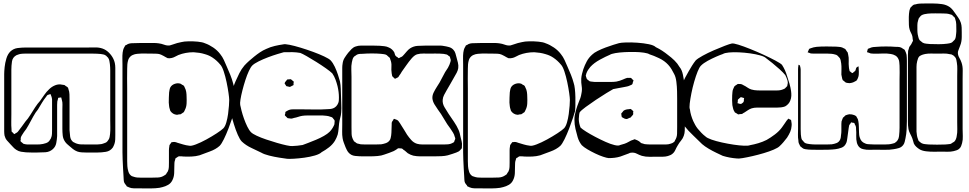

<svg xmlns="http://www.w3.org/2000/svg" viewBox="-20 -827 5544 1099"><path d="M640 -384V-53Q640 -41 639.5 -28Q639 -15 635 -3Q631 8 626 17Q611 38 586 42Q561 46 538 46H472Q459 46 446 45Q433 44 422 40Q409 35 397.5 26Q386 17 376 8Q370 3 364 -2.5Q358 -8 353 -15Q341 -32 339 -51.5Q337 -71 337 -90V-202Q337 -215 337.5 -228.5Q338 -242 334 -255L331 -267Q331 -269 330 -269Q330 -269 327 -269Q325 -268 320 -268Q315 -268 313 -267Q312 -265 312 -261Q311 -257 310 -253.5Q309 -250 308 -246Q307 -237 307 -227Q307 -217 307 -208Q307 -197 307 -175Q307 -153 307 -128Q307 -103 307 -81Q307 -59 307 -48Q306 -29 302 -8Q298 13 282 27Q264 43 239.5 44.5Q215 46 192 46Q176 46 160.5 46Q145 46 129 45Q115 44 100.5 41.5Q86 39 74 31Q64 25 56 16Q48 7 40 -1Q29 -12 19.5 -23.5Q10 -35 6 -51Q4 -63 4 -75.5Q4 -88 4 -99V-403Q4 -418 6.5 -442.5Q9 -467 16.5 -492Q24 -517 39 -532Q57 -549 81 -552Q105 -555 127 -555H479Q500 -555 523.5 -555.5Q547 -556 567 -549Q587 -542 603.5 -525.5Q620 -509 629 -490Q640 -468 640 -438.5Q640 -409 640 -384ZM483 0H536Q544 -1 553.5 -1.5Q563 -2 570 -5Q574 -7 578.5 -8Q583 -9 586 -11Q590 -13 594.5 -18Q599 -23 601 -27Q606 -34 607.5 -43Q609 -52 610 -60Q612 -80 611.5 -99.5Q611 -119 611 -138V-386Q611 -404 611 -423Q611 -442 609 -460Q608 -469 606 -479Q604 -489 599 -496Q598 -498 596.5 -499Q595 -500 594 -501Q592 -503 589.5 -506Q587 -509 584 -510Q579 -514 571 -515.5Q563 -517 556 -518Q536 -520 515 -520Q494 -520 473 -520H145Q133 -520 120 -520Q107 -520 95 -518Q91 -517 85 -515Q79 -513 74 -511Q52 -499 48.5 -475Q45 -451 45 -428V-172Q45 -151 44.5 -129.5Q44 -108 46 -87Q46 -84 46 -80Q46 -76 47 -73Q48 -72 51 -70Q54 -68 55 -66Q56 -65 58 -62.5Q60 -60 61 -60Q63 -59 64 -60Q65 -61 66 -62Q71 -65 75.5 -67.5Q80 -70 83 -74Q94 -88 105 -103Q116 -118 126 -132Q140 -147 153.5 -169Q167 -191 181 -212.5Q195 -234 209 -249Q221 -266 233.5 -284Q246 -302 261 -316Q276 -331 296 -339Q316 -347 337 -342Q340 -341 344 -341Q348 -341 351 -339Q353 -338 357 -334Q359 -333 362.5 -331Q366 -329 368 -326Q370 -325 370.5 -321.5Q371 -318 372 -316Q377 -303 377.5 -287.5Q378 -272 378 -258V-236Q378 -225 378 -204Q378 -183 378 -159Q378 -135 378 -114Q378 -93 378 -82Q379 -65 381.5 -45.5Q384 -26 399 -14Q401 -13 404 -12Q407 -11 409 -9Q426 -1 444.5 -0.5Q463 0 483 0ZM197 -200Q184 -185 170.5 -160.5Q157 -136 143.5 -111Q130 -86 117 -71Q113 -64 107 -55.5Q101 -47 99 -39Q98 -37 98.5 -33.5Q99 -30 99 -28Q96 -22 98 -18Q99 -16 102 -14Q105 -12 106 -11Q108 -10 110 -7.5Q112 -5 114 -4Q116 -3 118.5 -3Q121 -3 122 -2Q127 -1 131 -0.5Q135 0 139 0H189Q199 0 208 -0.5Q217 -1 226 -3Q235 -5 244 -8Q253 -11 260 -18Q262 -20 263.5 -22.5Q265 -25 266 -27Q268 -29 269.5 -31.5Q271 -34 272 -37Q277 -48 277.5 -60.5Q278 -73 278 -84V-258Q277 -263 276.5 -267.5Q276 -272 274 -276L270 -286Q269 -287 269 -287.5Q269 -288 268 -289Q268 -289 265 -287.5Q262 -286 261 -286Q259 -285 256 -284.5Q253 -284 251 -282Q249 -281 247.5 -278Q246 -275 244 -273Q231 -257 220 -238.5Q209 -220 197 -200Z M1314 -351Q1318 -340 1320.5 -318Q1323 -296 1323.5 -271Q1324 -246 1323.5 -223.5Q1323 -201 1321 -189Q1318 -178 1309 -150.5Q1300 -123 1287.5 -90.5Q1275 -58 1261.5 -30.5Q1248 -3 1237 8Q1215 28 1180 40.5Q1145 53 1122 62Q1100 68 1077 69Q1054 70 1031 69Q1026 68 1021 68Q1016 68 1011 68Q1010 68 1007.5 67.5Q1005 67 1003 68Q1000 69 997 71Q994 73 992 75Q991 76 988.5 76.5Q986 77 985 79Q984 80 983.5 83.5Q983 87 982 89Q979 97 978.5 105Q978 113 978 121Q978 142 977 164.5Q976 187 966 206Q958 222 942.5 231Q927 240 910 244Q895 249 869 250.5Q843 252 817 251.5Q791 251 776 251Q762 251 746.5 251Q731 251 717 245Q715 243 711 242Q707 241 705 239Q704 237 702.5 234Q701 231 699 230Q698 228 695.5 225Q693 222 692 220Q688 211 688 200.5Q688 190 687 181Q686 166 684.5 139.5Q683 113 682 86.5Q681 60 681 45V-456Q681 -473 680.5 -491Q680 -509 682 -526Q683 -534 685 -541.5Q687 -549 691 -556Q693 -558 694 -561Q695 -564 696 -566Q698 -568 701 -569Q704 -570 706 -571Q709 -574 715 -576Q723 -579 732.5 -579.5Q742 -580 750 -580Q770 -581 790 -581Q810 -581 829 -581Q843 -581 858.5 -581Q874 -581 888 -579Q904 -577 920 -571Q936 -565 952 -567Q957 -568 961.5 -570Q966 -572 971 -573Q982 -577 994 -580.5Q1006 -584 1018 -586Q1033 -590 1059.5 -590.5Q1086 -591 1112.5 -588.5Q1139 -586 1154 -579Q1177 -571 1200.5 -555Q1224 -539 1240 -518Q1253 -502 1261.5 -483.5Q1270 -465 1278 -446Q1288 -424 1298 -399Q1308 -374 1314 -351ZM1259 -93Q1269 -104 1275.5 -126.5Q1282 -149 1285.5 -174.5Q1289 -200 1290.5 -222Q1292 -244 1292 -255Q1292 -266 1288 -294.5Q1284 -323 1277 -356.5Q1270 -390 1260.5 -418.5Q1251 -447 1240 -458Q1231 -469 1220 -479Q1209 -489 1197 -497Q1178 -510 1153 -517Q1137 -522 1121 -524.5Q1105 -527 1088 -528Q1042 -528 1001 -512Q992 -508 982 -502.5Q972 -497 962 -495Q958 -494 951 -493.5Q944 -493 940 -494Q935 -496 930 -499Q923 -503 916 -507Q909 -511 902 -514Q891 -519 878 -519.5Q865 -520 854 -520Q832 -520 810 -520.5Q788 -521 766 -519Q752 -518 739 -512Q726 -506 718 -493Q717 -492 716 -489Q715 -486 714 -484Q710 -471 709 -459Q708 -447 708 -434Q707 -412 707.5 -377Q708 -342 708 -319V68Q708 81 708 95.5Q708 110 709 124Q710 139 715 155.5Q720 172 734 181Q736 182 738.5 182.5Q741 183 743 184Q754 188 764.5 189Q775 190 788 190H844Q864 190 884.5 189Q905 188 921 177Q923 175 926 173.5Q929 172 930 171Q934 165 935 162Q937 160 938.5 157.5Q940 155 941 153Q946 142 946.5 129Q947 116 947 105V33Q947 28 947.5 22.5Q948 17 949 12Q949 6 950 4Q951 1 953.5 -1.5Q956 -4 957 -6Q958 -7 959.5 -9.5Q961 -12 962 -13Q963 -14 966 -13.5Q969 -13 970 -14Q973 -14 976.5 -14.5Q980 -15 982 -14Q985 -14 988.5 -12.5Q992 -11 995 -10Q1012 -5 1028.5 0Q1045 5 1063 7Q1074 10 1101.5 -0.5Q1129 -11 1161 -28.5Q1193 -46 1220.5 -64Q1248 -82 1259 -93ZM1037 -327Q1044 -314 1046 -300.5Q1048 -287 1048 -273Q1049 -255 1048 -234.5Q1047 -214 1038 -197Q1037 -195 1035.5 -191.5Q1034 -188 1032 -185Q1031 -184 1028 -182.5Q1025 -181 1023 -179Q1021 -178 1018.5 -176Q1016 -174 1014 -173Q1011 -172 1003 -172Q997 -170 992 -170Q969 -172 955 -192L952 -202Q949 -210 948 -219.5Q947 -229 946 -240Q946 -254 946.5 -268.5Q947 -283 948 -298Q949 -305 950.5 -313Q952 -321 955 -327Q963 -341 980 -347Q997 -353 1013 -348Q1015 -347 1017.5 -345.5Q1020 -344 1022 -342Q1028 -340 1031 -337Q1033 -336 1034.5 -332.5Q1036 -329 1037 -327Z M1913 -57Q1910 -48 1906 -38.5Q1902 -29 1897 -21Q1884 0 1863.5 16Q1843 32 1821 44Q1810 55 1782.5 63Q1755 71 1722.5 75.5Q1690 80 1662.5 81.5Q1635 83 1624 82Q1609 80 1579.5 75.5Q1550 71 1520.5 63.5Q1491 56 1476 47Q1454 36 1420.5 20.5Q1387 5 1364 -17Q1353 -28 1341 -55.5Q1329 -83 1319 -115.5Q1309 -148 1302.5 -175.5Q1296 -203 1296 -214Q1297 -234 1299 -254Q1301 -274 1306 -293Q1310 -310 1315.5 -327.5Q1321 -345 1328 -361Q1338 -384 1350 -408Q1362 -432 1379 -452Q1392 -466 1406 -478.5Q1420 -491 1435 -503Q1451 -516 1468 -527.5Q1485 -539 1504 -547Q1527 -558 1553 -564Q1579 -570 1601 -573Q1610 -576 1637.5 -570.5Q1665 -565 1701 -554Q1737 -543 1772.5 -530Q1808 -517 1835.5 -504Q1863 -491 1872 -482Q1886 -467 1896.5 -444.5Q1907 -422 1914.5 -399Q1922 -376 1926 -361Q1930 -340 1930.5 -318.5Q1931 -297 1932 -275Q1932 -253 1933.5 -230Q1935 -207 1933 -184Q1932 -168 1927.5 -152.5Q1923 -137 1921 -120Q1919 -105 1918 -89.5Q1917 -74 1913 -57ZM1604 -528Q1593 -525 1568 -517.5Q1543 -510 1514 -499Q1485 -488 1460 -475.5Q1435 -463 1424 -452Q1415 -443 1404.5 -420.5Q1394 -398 1384.5 -368.5Q1375 -339 1367.5 -309.5Q1360 -280 1356.5 -257.5Q1353 -235 1355 -226Q1357 -215 1362.5 -193.5Q1368 -172 1376.5 -148Q1385 -124 1395.5 -102.5Q1406 -81 1417 -70Q1426 -61 1449.5 -50Q1473 -39 1504 -28.5Q1535 -18 1566 -9Q1597 0 1620.5 5Q1644 10 1653 9Q1682 8 1712 3Q1723 -1 1744 -9Q1765 -17 1789 -27Q1813 -37 1834 -49Q1855 -61 1866 -72Q1881 -87 1890 -106Q1891 -108 1892 -110.5Q1893 -113 1894 -115Q1895 -118 1894.5 -121Q1894 -124 1895 -127Q1895 -129 1895.5 -132.5Q1896 -136 1895 -138Q1894 -140 1892 -142.5Q1890 -145 1888 -147Q1887 -149 1885 -151.5Q1883 -154 1881 -155Q1878 -157 1870 -159Q1860 -163 1849.5 -164Q1839 -165 1828 -166H1764Q1751 -166 1737.5 -166Q1724 -166 1710 -164Q1698 -162 1686.5 -158Q1675 -154 1663 -152Q1659 -151 1655 -149.5Q1651 -148 1647 -148Q1643 -148 1639 -149Q1635 -150 1631 -150Q1630 -151 1628.5 -150.5Q1627 -150 1626 -151Q1624 -153 1621.5 -155.5Q1619 -158 1617 -160Q1616 -161 1614 -163Q1612 -165 1611 -166Q1610 -168 1611 -172Q1612 -176 1613 -177Q1613 -179 1613 -182Q1613 -185 1614 -186Q1615 -188 1618.5 -189.5Q1622 -191 1623 -192Q1637 -201 1654 -201Q1671 -201 1687 -201Q1698 -201 1720.5 -201Q1743 -201 1769.5 -200.5Q1796 -200 1818.5 -200.5Q1841 -201 1852 -202Q1860 -202 1869.5 -203Q1879 -204 1887 -207Q1907 -215 1916 -237Q1919 -244 1919.5 -253Q1920 -262 1920 -269Q1920 -300 1912 -334Q1907 -354 1900 -372.5Q1893 -391 1882 -407Q1871 -418 1845.5 -436Q1820 -454 1790.5 -472.5Q1761 -491 1735.5 -505.5Q1710 -520 1699 -524Q1677 -528 1653 -528.5Q1629 -529 1604 -528ZM1612 -357 1621 -368Q1622 -369 1622.5 -370Q1623 -371 1624 -372Q1626 -373 1630 -372.5Q1634 -372 1636 -373Q1638 -373 1641 -373.5Q1644 -374 1645 -373Q1648 -372 1651 -369Q1654 -366 1656 -364Q1660 -362 1661 -360Q1662 -359 1661 -355Q1660 -351 1660 -349Q1660 -348 1660.5 -345Q1661 -342 1660 -340Q1659 -339 1655.5 -337.5Q1652 -336 1650 -335Q1648 -334 1645 -332Q1642 -330 1640 -330Q1639 -329 1636.5 -330Q1634 -331 1632 -331Q1630 -332 1625.5 -332.5Q1621 -333 1619 -334Q1617 -336 1615.5 -339.5Q1614 -343 1612 -345Q1611 -347 1610 -348Q1609 -349 1609 -350Q1609 -351 1612 -357Z M2543 62Q2528 66 2506.5 67Q2485 68 2463 68Q2441 68 2426 68Q2407 68 2386.5 68Q2366 68 2346 64Q2338 62 2330 58.5Q2322 55 2314 50Q2308 45 2302 39.5Q2296 34 2289 30Q2288 28 2285 26Q2282 24 2280 23Q2278 22 2274 22.5Q2270 23 2267 22Q2266 22 2263.5 21.5Q2261 21 2259 22Q2257 23 2254.5 24.5Q2252 26 2250 28Q2246 30 2242 33Q2238 36 2233 38Q2220 44 2206.5 48.5Q2193 53 2179 58Q2164 64 2141.5 66Q2119 68 2096 68Q2073 68 2058 68Q2036 68 2012.5 65.5Q1989 63 1974 45Q1969 39 1965 31Q1961 23 1958 16Q1953 3 1948 -10Q1943 -23 1941 -36Q1938 -55 1938.5 -74.5Q1939 -94 1939 -113V-414Q1939 -426 1939 -438.5Q1939 -451 1941 -462Q1943 -481 1952.5 -496Q1962 -511 1973 -525Q1982 -536 1992.5 -546.5Q2003 -557 2016 -561Q2030 -566 2046 -566Q2062 -566 2077 -566Q2096 -566 2115.5 -566Q2135 -566 2154 -565Q2167 -564 2180.5 -562.5Q2194 -561 2206 -555Q2216 -551 2224 -543.5Q2232 -536 2237 -527Q2239 -523 2240 -517Q2241 -511 2245 -507Q2248 -503 2256 -499Q2257 -498 2259 -496Q2261 -494 2262 -494Q2263 -494 2267 -496Q2269 -498 2272 -499Q2275 -500 2277 -501Q2282 -503 2285.5 -507Q2289 -511 2293 -515Q2301 -524 2309 -533.5Q2317 -543 2327 -550Q2347 -563 2371 -564.5Q2395 -566 2417 -566H2481Q2491 -566 2500.5 -566Q2510 -566 2519 -564Q2534 -562 2550 -557.5Q2566 -553 2576 -541Q2584 -532 2587 -521Q2590 -510 2593 -499Q2597 -484 2601 -468.5Q2605 -453 2603 -437Q2601 -424 2594 -410.5Q2587 -397 2579 -384Q2569 -365 2558 -347Q2547 -329 2536 -309Q2529 -297 2522 -283.5Q2515 -270 2514 -256Q2512 -234 2524.5 -213Q2537 -192 2548 -175Q2563 -153 2579 -129.5Q2595 -106 2605 -83Q2609 -74 2611.5 -64Q2614 -54 2616 -44Q2619 -31 2622.5 -17.5Q2626 -4 2624 9Q2624 12 2624 16Q2624 20 2623 23Q2622 24 2621 24.5Q2620 25 2619 27Q2616 30 2613 33.5Q2610 37 2607 39Q2604 41 2599.5 42.5Q2595 44 2592 46Q2581 50 2569 54Q2557 58 2543 62ZM2558 -91Q2540 -114 2522 -145.5Q2504 -177 2487 -199Q2477 -213 2467 -229.5Q2457 -246 2455 -264Q2454 -281 2462.5 -298Q2471 -315 2480 -329Q2496 -352 2512 -384.5Q2528 -417 2544 -439Q2554 -457 2558 -472Q2560 -478 2560 -483Q2560 -485 2559 -488.5Q2558 -492 2557 -494Q2556 -496 2556 -499Q2556 -502 2554 -503Q2553 -504 2551 -505.5Q2549 -507 2547 -508Q2545 -510 2542.5 -512Q2540 -514 2537 -515Q2535 -516 2532 -516Q2529 -516 2527 -517Q2520 -519 2513 -519Q2506 -519 2498 -520Q2484 -521 2470 -520.5Q2456 -520 2442 -520Q2424 -520 2404.5 -520.5Q2385 -521 2367 -516Q2352 -511 2336 -492.5Q2320 -474 2305.5 -453Q2291 -432 2280 -417Q2273 -404 2265 -394Q2264 -392 2262.5 -389.5Q2261 -387 2259 -385Q2258 -384 2255.5 -383Q2253 -382 2251 -381Q2250 -380 2246 -378Q2242 -376 2240 -376Q2239 -377 2237 -379.5Q2235 -382 2233 -383Q2232 -385 2229 -387Q2226 -389 2225 -391Q2224 -394 2223.5 -399Q2223 -404 2222 -407Q2219 -427 2220.5 -447.5Q2222 -468 2214 -487Q2213 -489 2212.5 -492Q2212 -495 2210 -497L2204 -502Q2201 -504 2198.5 -507Q2196 -510 2193 -512Q2186 -516 2177 -517Q2168 -518 2160 -519Q2138 -521 2108.5 -521Q2079 -521 2056 -519Q2049 -519 2040.5 -518.5Q2032 -518 2025 -515Q2023 -514 2020.5 -512.5Q2018 -511 2016 -509Q2014 -508 2011.5 -506.5Q2009 -505 2007 -503Q2000 -496 1998 -487Q1996 -478 1994 -470Q1990 -450 1991 -428.5Q1992 -407 1992 -387V-96Q1992 -79 1992.5 -61.5Q1993 -44 2001 -28Q2003 -26 2004 -23Q2005 -20 2006 -18Q2008 -17 2010 -16Q2012 -15 2013 -14Q2018 -9 2024 -6Q2035 -3 2045 -1Q2057 0 2070 0Q2083 0 2095 0Q2112 0 2129 0Q2146 0 2162 -1Q2175 -3 2188 -7.5Q2201 -12 2209 -22Q2214 -28 2216 -36.5Q2218 -45 2219 -52Q2221 -68 2221 -83.5Q2221 -99 2222 -114Q2222 -117 2222 -121Q2222 -125 2223 -128Q2224 -131 2226.5 -134Q2229 -137 2231 -140Q2231 -143 2235 -147Q2237 -147 2241 -145Q2245 -143 2246 -143Q2248 -142 2251.5 -141Q2255 -140 2256 -138Q2258 -137 2259.5 -135.5Q2261 -134 2262 -132Q2266 -127 2269.5 -121.5Q2273 -116 2276 -111Q2285 -98 2293 -84Q2301 -70 2310 -56Q2321 -40 2334.5 -25Q2348 -10 2367 -4Q2382 0 2398 0Q2414 0 2429 0H2522Q2533 0 2545 -1Q2557 -2 2567 -7Q2569 -9 2572.5 -10Q2576 -11 2578 -13Q2580 -15 2580.5 -18Q2581 -21 2582 -23Q2583 -25 2584.5 -28Q2586 -31 2586 -33Q2586 -35 2585 -38.5Q2584 -42 2583 -44Q2580 -57 2573 -68Q2566 -79 2558 -91Z M3264 -351Q3268 -340 3270.5 -318Q3273 -296 3273.5 -271Q3274 -246 3273.5 -223.5Q3273 -201 3271 -189Q3268 -178 3259 -150.5Q3250 -123 3237.5 -90.5Q3225 -58 3211.5 -30.5Q3198 -3 3187 8Q3165 28 3130 40.5Q3095 53 3072 62Q3050 68 3027 69Q3004 70 2981 69Q2976 68 2971 68Q2966 68 2961 68Q2960 68 2957.5 67.5Q2955 67 2953 68Q2950 69 2947 71Q2944 73 2942 75Q2941 76 2938.5 76.5Q2936 77 2935 79Q2934 80 2933.5 83.5Q2933 87 2932 89Q2929 97 2928.5 105Q2928 113 2928 121Q2928 142 2927 164.5Q2926 187 2916 206Q2908 222 2892.5 231Q2877 240 2860 244Q2845 249 2819 250.5Q2793 252 2767 251.5Q2741 251 2726 251Q2712 251 2696.5 251Q2681 251 2667 245Q2665 243 2661 242Q2657 241 2655 239Q2654 237 2652.5 234Q2651 231 2649 230Q2648 228 2645.5 225Q2643 222 2642 220Q2638 211 2638 200.5Q2638 190 2637 181Q2636 166 2634.5 139.5Q2633 113 2632 86.5Q2631 60 2631 45V-456Q2631 -473 2630.5 -491Q2630 -509 2632 -526Q2633 -534 2635 -541.5Q2637 -549 2641 -556Q2643 -558 2644 -561Q2645 -564 2646 -566Q2648 -568 2651 -569Q2654 -570 2656 -571Q2659 -574 2665 -576Q2673 -579 2682.5 -579.5Q2692 -580 2700 -580Q2720 -581 2740 -581Q2760 -581 2779 -581Q2793 -581 2808.5 -581Q2824 -581 2838 -579Q2854 -577 2870 -571Q2886 -565 2902 -567Q2907 -568 2911.5 -570Q2916 -572 2921 -573Q2932 -577 2944 -580.5Q2956 -584 2968 -586Q2983 -590 3009.5 -590.5Q3036 -591 3062.5 -588.5Q3089 -586 3104 -579Q3127 -571 3150.5 -555Q3174 -539 3190 -518Q3203 -502 3211.5 -483.5Q3220 -465 3228 -446Q3238 -424 3248 -399Q3258 -374 3264 -351ZM3209 -93Q3219 -104 3225.5 -126.5Q3232 -149 3235.5 -174.5Q3239 -200 3240.5 -222Q3242 -244 3242 -255Q3242 -266 3238 -294.5Q3234 -323 3227 -356.5Q3220 -390 3210.5 -418.5Q3201 -447 3190 -458Q3181 -469 3170 -479Q3159 -489 3147 -497Q3128 -510 3103 -517Q3087 -522 3071 -524.5Q3055 -527 3038 -528Q2992 -528 2951 -512Q2942 -508 2932 -502.5Q2922 -497 2912 -495Q2908 -494 2901 -493.5Q2894 -493 2890 -494Q2885 -496 2880 -499Q2873 -503 2866 -507Q2859 -511 2852 -514Q2841 -519 2828 -519.5Q2815 -520 2804 -520Q2782 -520 2760 -520.5Q2738 -521 2716 -519Q2702 -518 2689 -512Q2676 -506 2668 -493Q2667 -492 2666 -489Q2665 -486 2664 -484Q2660 -471 2659 -459Q2658 -447 2658 -434Q2657 -412 2657.5 -377Q2658 -342 2658 -319V68Q2658 81 2658 95.5Q2658 110 2659 124Q2660 139 2665 155.5Q2670 172 2684 181Q2686 182 2688.5 182.5Q2691 183 2693 184Q2704 188 2714.5 189Q2725 190 2738 190H2794Q2814 190 2834.5 189Q2855 188 2871 177Q2873 175 2876 173.5Q2879 172 2880 171Q2884 165 2885 162Q2887 160 2888.5 157.5Q2890 155 2891 153Q2896 142 2896.5 129Q2897 116 2897 105V33Q2897 28 2897.5 22.5Q2898 17 2899 12Q2899 6 2900 4Q2901 1 2903.5 -1.5Q2906 -4 2907 -6Q2908 -7 2909.5 -9.5Q2911 -12 2912 -13Q2913 -14 2916 -13.5Q2919 -13 2920 -14Q2923 -14 2926.5 -14.5Q2930 -15 2932 -14Q2935 -14 2938.5 -12.5Q2942 -11 2945 -10Q2962 -5 2978.5 0Q2995 5 3013 7Q3024 10 3051.5 -0.5Q3079 -11 3111 -28.5Q3143 -46 3170.5 -64Q3198 -82 3209 -93ZM2987 -327Q2994 -314 2996 -300.5Q2998 -287 2998 -273Q2999 -255 2998 -234.5Q2997 -214 2988 -197Q2987 -195 2985.5 -191.5Q2984 -188 2982 -185Q2981 -184 2978 -182.5Q2975 -181 2973 -179Q2971 -178 2968.5 -176Q2966 -174 2964 -173Q2961 -172 2953 -172Q2947 -170 2942 -170Q2919 -172 2905 -192L2902 -202Q2899 -210 2898 -219.5Q2897 -229 2896 -240Q2896 -254 2896.5 -268.5Q2897 -283 2898 -298Q2899 -305 2900.5 -313Q2902 -321 2905 -327Q2913 -341 2930 -347Q2947 -353 2963 -348Q2965 -347 2967.5 -345.5Q2970 -344 2972 -342Q2978 -340 2981 -337Q2983 -336 2984.5 -332.5Q2986 -329 2987 -327Z M3531 69Q3515 74 3498 76Q3481 78 3464 78Q3453 77 3432 70Q3411 63 3387 51.5Q3363 40 3342 27.5Q3321 15 3310 4Q3294 -16 3286.5 -41.5Q3279 -67 3274 -89Q3268 -115 3268 -143Q3268 -166 3276 -193.5Q3284 -221 3293 -243Q3298 -254 3302 -266Q3306 -278 3308 -291Q3313 -313 3309.5 -334Q3306 -355 3307 -377Q3308 -391 3311.5 -404.5Q3315 -418 3319 -431Q3327 -454 3338.5 -475.5Q3350 -497 3369 -514Q3380 -525 3401 -535.5Q3422 -546 3446 -555Q3470 -564 3491 -570.5Q3512 -577 3523 -580Q3534 -583 3563.5 -584Q3593 -585 3628.5 -582.5Q3664 -580 3693.5 -574Q3723 -568 3734 -557Q3753 -548 3770.5 -536.5Q3788 -525 3804 -512Q3823 -498 3840.5 -481Q3858 -464 3870 -443Q3883 -428 3889 -399.5Q3895 -371 3897.5 -342.5Q3900 -314 3900 -299V-108Q3900 -94 3899.5 -79Q3899 -64 3894 -50Q3889 -35 3878.5 -22.5Q3868 -10 3860 4Q3852 17 3845 32.5Q3838 48 3824 57Q3820 60 3814 62Q3808 64 3803 66Q3790 70 3774 70Q3758 70 3744 70Q3722 70 3699 70.5Q3676 71 3654 65Q3639 60 3624.5 52.5Q3610 45 3593 47Q3589 47 3586 48Q3583 49 3580 51Q3567 55 3555.5 60Q3544 65 3531 69ZM3839 -403Q3832 -417 3824 -430.5Q3816 -444 3805 -456Q3784 -479 3752.5 -494Q3721 -509 3698 -516Q3689 -522 3666 -525.5Q3643 -529 3613.5 -529.5Q3584 -530 3554.5 -528.5Q3525 -527 3502 -523Q3479 -519 3470 -513Q3448 -504 3414 -485.5Q3380 -467 3359 -444Q3352 -436 3346 -426.5Q3340 -417 3336 -406Q3336 -404 3335 -401Q3334 -398 3333 -396Q3333 -392 3334.5 -388Q3336 -384 3337 -381Q3337 -380 3337.5 -378Q3338 -376 3342 -372Q3345 -370 3348.5 -367Q3352 -364 3355 -362Q3361 -360 3369.5 -359.5Q3378 -359 3384 -358H3447Q3462 -358 3477.5 -358Q3493 -358 3508 -360Q3518 -362 3527.5 -365Q3537 -368 3546 -372Q3551 -374 3557.5 -377Q3564 -380 3569 -381Q3571 -382 3574 -381.5Q3577 -381 3580 -381Q3582 -381 3585.5 -381.5Q3589 -382 3591 -381Q3596 -379 3598 -374Q3600 -373 3603 -370.5Q3606 -368 3606 -366Q3606 -365 3605 -362.5Q3604 -360 3603 -358Q3602 -356 3601.5 -351.5Q3601 -347 3599 -345Q3597 -342 3592 -340.5Q3587 -339 3584 -337Q3576 -333 3566.5 -331.5Q3557 -330 3549 -328Q3534 -325 3519 -322.5Q3504 -320 3490 -317Q3479 -311 3451 -294Q3423 -277 3391 -255.5Q3359 -234 3332.5 -214.5Q3306 -195 3298 -184Q3295 -175 3294.5 -165.5Q3294 -156 3293 -146Q3293 -122 3303 -97Q3312 -88 3335 -73.5Q3358 -59 3387.5 -43.5Q3417 -28 3446 -15Q3475 -2 3498 3.5Q3521 9 3530 3Q3543 0 3555.5 -4.5Q3568 -9 3580 -16Q3586 -20 3592 -22.5Q3598 -25 3605 -27Q3607 -28 3609.5 -29Q3612 -30 3613 -30Q3615 -30 3617 -28.5Q3619 -27 3620 -27Q3624 -26 3627 -24.5Q3630 -23 3633 -21Q3638 -19 3642 -15Q3646 -11 3650 -8Q3655 -7 3660.5 -5Q3666 -3 3670 -2Q3679 -1 3688 -0.5Q3697 0 3705 0H3761Q3775 0 3791 0Q3807 0 3820 -5Q3829 -7 3839 -15Q3842 -18 3844 -24Q3855 -41 3855.5 -61.5Q3856 -82 3856 -101V-261Q3856 -276 3855.5 -303.5Q3855 -331 3851.5 -359Q3848 -387 3839 -403ZM3555 -148 3544 -154Q3543 -155 3541.5 -155.5Q3540 -156 3539 -157Q3538 -159 3538 -162.5Q3538 -166 3537 -168L3536 -177Q3537 -179 3539 -181Q3541 -183 3542 -184Q3546 -190 3549 -193Q3556 -198 3564.5 -200Q3573 -202 3580 -202Q3582 -202 3585.5 -203Q3589 -204 3590 -203Q3593 -202 3596 -199Q3599 -196 3601 -194Q3602 -193 3603 -192.5Q3604 -192 3605 -190Q3606 -188 3604 -184Q3604 -182 3604.5 -177.5Q3605 -173 3603 -170Q3602 -169 3600 -166.5Q3598 -164 3596 -162L3589 -154Q3586 -153 3582.5 -152Q3579 -151 3576 -149Q3574 -148 3572 -147Q3570 -146 3568 -146Q3564 -145 3555 -148Z M4485 -39Q4475 -26 4464.5 -13.5Q4454 -1 4442 10Q4433 19 4408.5 29.5Q4384 40 4352 49.5Q4320 59 4287.5 66.5Q4255 74 4230.5 78Q4206 82 4197 80Q4156 77 4117 65Q4102 58 4080 47.5Q4058 37 4036 24Q4014 11 3999 -2Q3977 -24 3947.5 -52Q3918 -80 3901 -102Q3892 -117 3886 -139.5Q3880 -162 3877 -184Q3874 -206 3873 -221Q3872 -236 3872.5 -259Q3873 -282 3876 -304.5Q3879 -327 3885 -342Q3891 -362 3901 -381Q3911 -400 3922 -419Q3931 -435 3941 -451Q3951 -467 3962 -481Q3973 -492 4002 -508Q4031 -524 4065.5 -539Q4100 -554 4129 -565Q4158 -576 4169 -578Q4178 -580 4207 -571Q4236 -562 4274.5 -546.5Q4313 -531 4351 -513.5Q4389 -496 4418 -480.5Q4447 -465 4456 -456Q4475 -427 4486 -389Q4493 -369 4499 -348Q4505 -327 4508 -306Q4510 -293 4509.5 -278.5Q4509 -264 4503 -250Q4495 -230 4474 -218Q4464 -214 4451 -212.5Q4438 -211 4426 -211H4339Q4325 -211 4311 -211Q4297 -211 4283 -207Q4271 -203 4261.5 -196.5Q4252 -190 4241 -183Q4238 -182 4234.5 -179.5Q4231 -177 4228 -175Q4225 -174 4222 -174Q4219 -174 4217 -174Q4209 -172 4205 -172Q4201 -174 4198 -177Q4195 -179 4191.5 -180.5Q4188 -182 4186 -184Q4185 -186 4183.5 -189Q4182 -192 4181 -193Q4177 -201 4175.5 -209Q4174 -217 4172 -225Q4171 -239 4170.5 -253Q4170 -267 4171 -281Q4172 -290 4172.5 -300Q4173 -310 4177 -318Q4179 -322 4180.5 -326Q4182 -330 4184 -333Q4186 -335 4189.5 -337.5Q4193 -340 4195 -341Q4197 -342 4199 -343.5Q4201 -345 4202 -346Q4204 -347 4207.5 -346.5Q4211 -346 4213 -346Q4215 -346 4218.5 -346Q4222 -346 4224 -345Q4227 -344 4230 -342.5Q4233 -341 4236 -339Q4247 -334 4257.5 -326.5Q4268 -319 4280 -315Q4297 -310 4315.5 -309.5Q4334 -309 4351 -309H4415Q4425 -309 4435 -309.5Q4445 -310 4455 -313Q4459 -315 4463 -316Q4467 -317 4470 -319Q4474 -321 4476.5 -324.5Q4479 -328 4482 -330Q4483 -332 4484 -332.5Q4485 -333 4486 -334Q4486 -338 4487 -340Q4487 -344 4488.5 -348Q4490 -352 4489 -356Q4489 -360 4488 -364Q4487 -368 4486 -371Q4482 -383 4475 -397Q4463 -412 4442.5 -430.5Q4422 -449 4401 -466Q4380 -483 4365 -494Q4356 -503 4331 -510Q4306 -517 4274 -521.5Q4242 -526 4209.5 -527.5Q4177 -529 4152 -526.5Q4127 -524 4118 -518Q4103 -513 4079 -502.5Q4055 -492 4031 -479Q4007 -466 3992 -451Q3983 -442 3973 -417Q3963 -392 3953.5 -359Q3944 -326 3937.5 -293Q3931 -260 3928 -235Q3925 -210 3929 -201Q3931 -184 3936 -167Q3941 -150 3948 -134Q3953 -123 3959.5 -111.5Q3966 -100 3974 -90Q3984 -78 3994.5 -67Q4005 -56 4018 -46Q4027 -37 4052.5 -28Q4078 -19 4112 -11.5Q4146 -4 4179.5 1Q4213 6 4238.5 7Q4264 8 4273 4Q4296 0 4321 -7.5Q4346 -15 4368 -26Q4391 -39 4415.5 -57.5Q4440 -76 4456 -98Q4464 -108 4470 -118Q4476 -128 4483 -137L4491 -146Q4492 -146 4492 -147Q4492 -148 4493 -148Q4494 -148 4496.5 -146Q4499 -144 4500 -144Q4502 -143 4504.5 -142Q4507 -141 4508 -140Q4509 -139 4508.5 -137.5Q4508 -136 4509 -135Q4510 -131 4510 -128Q4510 -125 4511 -122Q4512 -118 4511.5 -114Q4511 -110 4511 -106Q4510 -88 4503 -72Q4496 -56 4485 -39ZM4222 -232Q4225 -234 4230 -237.5Q4235 -241 4236 -244Q4238 -247 4238 -252Q4238 -257 4238 -260Q4240 -262 4239 -265Q4238 -267 4237 -266.5Q4236 -266 4234 -267Q4232 -268 4227 -269.5Q4222 -271 4220 -271Q4219 -270 4217 -268Q4215 -266 4213 -265Q4212 -264 4209 -261.5Q4206 -259 4204 -257Q4203 -255 4203 -251Q4203 -247 4203 -244Q4203 -243 4202 -240Q4201 -237 4202 -236Q4203 -235 4207 -235Q4213 -232 4222 -232Z M4655 -559Q4678 -561 4711.5 -561Q4745 -561 4767 -560Q4775 -559 4784 -558.5Q4793 -558 4801 -555Q4803 -554 4806 -552.5Q4809 -551 4811 -550Q4813 -549 4815.5 -548Q4818 -547 4819 -545Q4821 -544 4822.5 -541Q4824 -538 4825 -536L4832 -527Q4833 -524 4833.5 -520.5Q4834 -517 4835 -514Q4839 -497 4838 -479Q4837 -461 4839 -443Q4839 -439 4840 -434.5Q4841 -430 4842 -426Q4843 -425 4842.5 -423Q4842 -421 4843 -420Q4845 -418 4848 -416.5Q4851 -415 4852 -413Q4853 -413 4855.5 -410.5Q4858 -408 4859 -409Q4861 -409 4863 -411Q4865 -413 4866 -414Q4872 -418 4875 -421Q4878 -426 4879 -432Q4880 -438 4884 -442Q4885 -443 4887.5 -444Q4890 -445 4891 -446Q4892 -446 4892.5 -447Q4893 -448 4894 -447L4895 -438Q4895 -433 4895.5 -427Q4896 -421 4896 -416Q4896 -409 4895.5 -400Q4895 -391 4892 -384Q4891 -380 4888 -374Q4885 -368 4882 -365L4874 -361Q4862 -353 4843 -351Q4839 -351 4832.5 -352Q4826 -353 4822 -354Q4819 -356 4816 -358.5Q4813 -361 4811 -363Q4810 -364 4807.5 -365.5Q4805 -367 4804 -368L4801 -376Q4800 -382 4798.5 -387.5Q4797 -393 4796 -400Q4796 -417 4796.5 -432.5Q4797 -448 4795 -464Q4794 -473 4791.5 -483.5Q4789 -494 4782 -500Q4779 -502 4776 -506Q4773 -510 4770 -511Q4768 -513 4765 -513.5Q4762 -514 4760 -515Q4750 -518 4740 -519Q4730 -520 4719 -520H4656Q4648 -520 4638.5 -520Q4629 -520 4621 -521Q4615 -523 4608 -526Q4604 -526 4603 -527Q4603 -529 4604 -530Q4605 -531 4605 -532Q4607 -535 4608.5 -540Q4610 -545 4612 -547Q4614 -549 4617 -549.5Q4620 -550 4621 -551Q4629 -554 4637 -556Q4645 -558 4655 -559ZM5171 -442V-135Q5171 -113 5169.5 -86Q5168 -59 5163 -36Q5161 -26 5158.5 -15.5Q5156 -5 5150 3Q5140 16 5125 20.5Q5110 25 5095 27Q5073 31 5043.5 30.5Q5014 30 4991 30Q4975 30 4957 30.5Q4939 31 4922 27Q4911 25 4903 19Q4896 14 4891.5 6Q4887 -2 4885 -9Q4880 -29 4881 -49.5Q4882 -70 4880 -89Q4880 -92 4880 -95.5Q4880 -99 4879 -102Q4878 -106 4876.5 -109Q4875 -112 4873 -115Q4873 -119 4870 -122Q4869 -124 4866 -124Q4863 -124 4861 -124Q4860 -125 4857 -126Q4854 -127 4852 -126Q4851 -126 4849.5 -123.5Q4848 -121 4848 -120Q4847 -118 4844.5 -115.5Q4842 -113 4841 -111Q4840 -108 4839.5 -103.5Q4839 -99 4838 -95L4830 -36Q4829 -29 4827.5 -20.5Q4826 -12 4822 -5Q4814 12 4796.5 18.5Q4779 25 4762 27Q4747 29 4720.5 30Q4694 31 4668 30.5Q4642 30 4627 30Q4608 30 4590 27Q4587 26 4584 25.5Q4581 25 4579 24Q4577 23 4574.5 21Q4572 19 4570 18Q4569 16 4566.5 14.5Q4564 13 4562 12Q4561 10 4560 8Q4559 6 4558 5Q4557 2 4555 -1.5Q4553 -5 4552 -8Q4551 -11 4550.5 -14.5Q4550 -18 4550 -22Q4547 -39 4547.5 -56.5Q4548 -74 4548 -91V-430Q4548 -435 4548.5 -440.5Q4549 -446 4550 -451Q4550 -456 4551 -456Q4551 -457 4554.5 -455Q4558 -453 4559 -452Q4560 -451 4560 -447Q4561 -443 4562 -438.5Q4563 -434 4563 -429V-117Q4563 -102 4563 -87.5Q4563 -73 4564 -58Q4565 -51 4566 -42Q4567 -33 4571 -26Q4572 -25 4574 -23.5Q4576 -22 4577 -20Q4579 -18 4581 -15Q4583 -12 4586 -10Q4592 -6 4600.5 -4.5Q4609 -3 4616 -2Q4633 0 4650 0Q4667 0 4683 0Q4697 0 4712 0Q4727 0 4741 -1Q4755 -3 4768 -8Q4781 -13 4788 -26Q4791 -32 4792.5 -40Q4794 -48 4794 -54Q4796 -66 4796 -78Q4796 -90 4796 -102Q4796 -110 4796 -117.5Q4796 -125 4797 -132Q4799 -137 4801 -143Q4803 -149 4805 -153Q4806 -155 4808 -156Q4810 -157 4811 -158Q4813 -160 4815.5 -163Q4818 -166 4820 -167Q4824 -169 4830.5 -170.5Q4837 -172 4841 -173Q4845 -173 4848.5 -172.5Q4852 -172 4856 -172Q4861 -171 4868.5 -168.5Q4876 -166 4880 -162Q4882 -161 4882.5 -159Q4883 -157 4884 -156Q4888 -150 4890 -145.5Q4892 -141 4893 -134Q4896 -118 4896 -102Q4896 -86 4897 -70Q4897 -62 4898 -54Q4899 -46 4902 -38Q4909 -15 4930 -7Q4937 -3 4946 -2Q4955 -1 4962 -1Q4974 0 4986 0Q4998 0 5010 0H5044Q5056 0 5067.5 -1Q5079 -2 5089 -5L5100 -8Q5123 -21 5126 -47.5Q5129 -74 5129 -96V-374Q5129 -393 5129.5 -412.5Q5130 -432 5129 -451Q5128 -460 5127.5 -470Q5127 -480 5123 -488Q5117 -502 5105 -509Q5093 -516 5079 -518Q5057 -522 5028.5 -520.5Q5000 -519 4977 -520Q4974 -521 4970.5 -520.5Q4967 -520 4964 -521Q4958 -523 4951 -526Q4946 -526 4943 -529Q4943 -531 4944 -535Q4945 -539 4946 -541Q4946 -545 4947 -546Q4948 -548 4951.5 -549Q4955 -550 4957 -551Q4967 -556 4977.5 -557.5Q4988 -559 4998 -559Q5021 -561 5051.5 -561Q5082 -561 5104 -559Q5112 -559 5121 -558.5Q5130 -558 5137 -555Q5139 -554 5142 -552.5Q5145 -551 5147 -549L5157 -543Q5158 -542 5159 -540Q5160 -538 5161 -536Q5166 -526 5169 -514Q5171 -497 5171 -479Q5171 -461 5171 -442Z M5490 -376V-88Q5490 -69 5491 -48Q5492 -27 5487 -8Q5485 0 5481.5 9Q5478 18 5471 24Q5465 30 5456 33Q5447 36 5439 38Q5422 42 5403.5 41.5Q5385 41 5368 41Q5353 41 5329 41.5Q5305 42 5280.5 39Q5256 36 5241 26Q5232 20 5224 12.5Q5216 5 5211 -5Q5208 -13 5206.5 -20.5Q5205 -28 5202 -35Q5197 -48 5190 -61Q5183 -74 5180 -88Q5178 -98 5177.5 -109Q5177 -120 5177 -130Q5177 -139 5177 -165.5Q5177 -192 5177 -227Q5177 -262 5177 -297Q5177 -332 5177 -358.5Q5177 -385 5177 -394V-482Q5177 -496 5177 -509.5Q5177 -523 5178 -536Q5180 -541 5181.5 -546.5Q5183 -552 5184 -556Q5186 -561 5190 -565.5Q5194 -570 5196 -574L5202 -586Q5203 -588 5204 -590Q5205 -592 5206 -593Q5206 -597 5204 -605Q5204 -613 5203 -616Q5201 -627 5195.5 -637Q5190 -647 5187 -657Q5183 -670 5182.5 -684Q5182 -698 5182 -711Q5182 -721 5182 -730Q5182 -739 5183 -748Q5184 -756 5185 -763Q5186 -770 5189 -777Q5190 -779 5190.5 -781Q5191 -783 5192 -784Q5194 -786 5196.5 -788Q5199 -790 5200 -792Q5202 -794 5204.5 -796Q5207 -798 5209 -799Q5211 -801 5214 -801Q5217 -801 5220 -802Q5233 -806 5246.5 -806.5Q5260 -807 5273 -807H5323Q5346 -807 5371.5 -803.5Q5397 -800 5417 -786Q5426 -779 5433 -770.5Q5440 -762 5446 -753Q5455 -740 5465 -726Q5475 -712 5480 -696Q5484 -683 5484.5 -669Q5485 -655 5485 -641Q5485 -629 5485 -616Q5485 -603 5483 -591Q5481 -578 5476 -566Q5471 -554 5467 -542Q5466 -539 5464.5 -535.5Q5463 -532 5463 -529Q5462 -512 5470.5 -497.5Q5479 -483 5484 -468Q5491 -447 5490.5 -423.5Q5490 -400 5490 -376ZM5379 -750Q5357 -750 5334.5 -750.5Q5312 -751 5291 -749Q5282 -748 5272 -746Q5262 -744 5254 -739Q5252 -738 5250 -735.5Q5248 -733 5246 -731L5239 -722Q5238 -720 5237 -716Q5236 -712 5235 -709Q5231 -697 5231 -683.5Q5231 -670 5231 -656Q5231 -649 5231.5 -642.5Q5232 -636 5233 -630Q5235 -622 5237 -613Q5239 -604 5244 -597L5251 -591Q5253 -590 5255.5 -587.5Q5258 -585 5261 -583Q5270 -578 5281.5 -577Q5293 -576 5303 -575Q5326 -574 5353 -574Q5380 -574 5402 -577Q5409 -578 5416.5 -579.5Q5424 -581 5430 -585Q5432 -587 5434.5 -589.5Q5437 -592 5439 -594L5445 -600Q5450 -608 5451 -617.5Q5452 -627 5453 -635Q5454 -641 5454 -647Q5454 -653 5454 -659Q5454 -673 5453.5 -688Q5453 -703 5448 -717Q5447 -719 5446.5 -722Q5446 -725 5444 -727Q5443 -729 5440.5 -731Q5438 -733 5436 -734Q5433 -739 5428 -742L5418 -745Q5409 -748 5399.5 -749Q5390 -750 5379 -750ZM5344 -520Q5328 -520 5310.5 -520.5Q5293 -521 5276 -518Q5261 -515 5251 -510Q5250 -509 5248 -508Q5246 -507 5244 -506Q5238 -501 5235 -493Q5232 -485 5230 -477Q5226 -461 5226 -444Q5226 -427 5226 -410V-74Q5227 -63 5228.5 -52.5Q5230 -42 5234 -32Q5236 -24 5238 -21L5246 -14Q5248 -13 5250 -11Q5252 -9 5254 -8Q5263 -3 5274.5 -2Q5286 -1 5296 0Q5344 2 5392 0Q5399 -1 5407.5 -1.5Q5416 -2 5423 -4Q5426 -6 5429 -8Q5432 -10 5435 -12Q5437 -13 5439 -14Q5441 -15 5442 -16Q5448 -22 5451.5 -30.5Q5455 -39 5456 -47Q5460 -67 5459.5 -87.5Q5459 -108 5459 -127V-394Q5459 -412 5459.5 -431Q5460 -450 5457 -468Q5456 -476 5454 -485Q5452 -494 5447 -500Q5439 -510 5429 -514Q5426 -516 5422.5 -516Q5419 -516 5416 -517Q5400 -521 5382 -520.5Q5364 -520 5344 -520Z"/></svg>

Font: Rubik Vinyl
Style: Regular
Weight: 400
Designer: Hubert and Fischer, NaN
Foundry: Hubert and Fischer, NaN
Version: Version 2.200